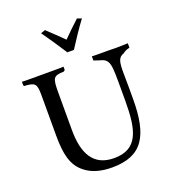

<svg xmlns="http://www.w3.org/2000/svg" viewBox="-164 -1048 1064 1184"><g transform="rotate(-20 368.0 -456.0)"><path d="M477.5 -925C439.5 -891 405.5 -857 372.5 -824C338.5 -857 304.5 -891 267.5 -925C257.5 -921 248.5 -918 238.5 -915C277.5 -860 314.5 -805 350.5 -749H393.5C429.5 -805 465.5 -860 506.5 -915C496.5 -918 486.5 -921 477.5 -925ZM720 -674C693 -673 665 -672 639 -672C624 -672 610 -673 592 -673H539C520 -673 502 -673 484 -674V-647L518 -635C587 -620 584 -586 584 -417V-345C584 -156 557 -37 400 -37C264 -37 213 -134 213 -290V-534C213 -634 220 -642 290 -645C292 -647 294 -650 298 -652V-674C286 -673 274 -673 262 -673H156H84C64 -673 44 -673 25 -674V-654L28 -645C100 -641 110 -632 110 -556V-292C110 -167 128 -90 193 -39C238 -3 297 13 369 13C568 13 633 -100 633 -342V-418C633 -455 632 -486 632 -511C632 -584 637 -612 676 -625C685 -633 699 -640 720 -645Z"/></g></svg>

Font: Sibila
Style: Regular
Weight: 400
Designer: Stefan Peev
Foundry: Context Ltd
Version: Version 1.000